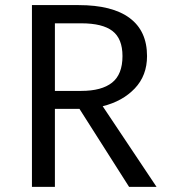

<svg xmlns="http://www.w3.org/2000/svg" viewBox="-20 -726 655 746"><path d="M379 -313.3 588.2 0H481.5L288.7 -303.1H193.3V0H104.1V-706.2H285.6Q416.4 -706.2 483.8 -655.9Q551.3 -605.6 551.3 -508.2Q551.3 -432.3 503.6 -382.3Q455.9 -332.3 379 -313.3ZM295.9 -635.4H193.3V-372.8H295.9Q374.9 -372.8 415.4 -404.9Q455.9 -436.9 455.9 -508.2Q455.9 -575.4 417.2 -605.4Q378.5 -635.4 295.9 -635.4Z"/></svg>

Font: Fira Code
Style: Regular
Weight: 400
Designer: Carrois Corporate, Edenspiekermann AG, Nikita Prokopov
Foundry: Carrois Corporate, Edenspiekermann AG, Nikita Prokopov
Version: Version 5.002